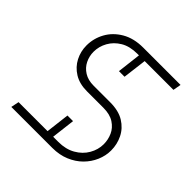

<svg xmlns="http://www.w3.org/2000/svg" viewBox="-184 -847 994 994"><g transform="rotate(45 313.0 -350.0)"><path d="M306 -525 323 -669H365L347 -525ZM263 -33 280 -174H321L304 -33ZM43 0 52 -44H343Q397 -44 436.5 -66.5Q476 -89 497 -125.5Q518 -162 518 -202Q518 -235 504.5 -265Q491 -295 461 -314.5Q431 -334 383 -334H263Q208 -334 170 -357.5Q132 -381 112.5 -419Q93 -457 93 -500Q93 -552 118 -597.5Q143 -643 191.5 -671.5Q240 -700 309 -700H582L574 -656H310Q255 -656 218 -634Q181 -612 161.5 -577Q142 -542 142 -503Q142 -471 156 -442.5Q170 -414 198 -396.5Q226 -379 266 -379H387Q450 -379 489.5 -354.5Q529 -330 548.5 -290.5Q568 -251 568 -206Q568 -167 552 -130Q536 -93 507 -64Q478 -35 436.5 -17.5Q395 0 343 0Z"/></g></svg>

Font: MuseoModerno Thin ExtraLight
Style: Italic
Weight: 250
Italic angle: -9°
Version: Version 1.003